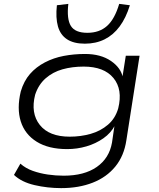

<svg xmlns="http://www.w3.org/2000/svg" viewBox="-20 -781 819 989"><path d="M295 188Q225 188 158 172.5Q91 157 52 120L85 62Q112 86 148.5 99Q185 112 226 118Q267 124 308 124Q414 124 478.5 79Q543 34 557 -47L570 -136L573 -137Q552 -96 512.5 -68.5Q473 -41 425 -27Q377 -13 326 -13Q230 -13 169 -51Q108 -89 87 -155.5Q66 -222 87 -310Q103 -364 134.5 -400Q166 -436 211 -459.5Q256 -483 308.5 -493Q361 -503 418 -503Q499 -503 551.5 -467Q604 -431 613 -380H610L628 -494H699L631 -59Q619 22 574 77Q529 132 457.5 160Q386 188 295 188ZM339 -77Q396 -77 447 -91.5Q498 -106 536 -138.5Q574 -171 589 -223Q613 -320 564.5 -379Q516 -438 411 -438Q352 -438 302 -424Q252 -410 215 -377.5Q178 -345 161 -293Q137 -198 185 -137.5Q233 -77 339 -77ZM417 -556Q360 -556 325.5 -578.5Q291 -601 278.5 -645Q266 -689 273 -754L332 -761Q323 -683 345 -647.5Q367 -612 430 -612Q492 -612 531.5 -647.5Q571 -683 594 -761L649 -754Q629 -689 596.5 -645Q564 -601 519 -578.5Q474 -556 417 -556Z"/></svg>

Font: Nunito Sans 7pt Expanded Light
Style: Italic
Weight: 300
Width: 7
Italic angle: -9°
Designer: Vernon Adams
Foundry: Vernon Adams
Version: Version 3.101;gftools[0.9.27]